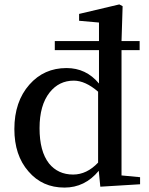

<svg xmlns="http://www.w3.org/2000/svg" viewBox="-20 -834 676 869"><path d="M272 15C333 15 385 -10 427 -61L434 11L614 0V-32L530 -40V-607H612V-648H530L535 -806L520 -814L338 -771V-740L428 -732V-648H228V-607H428V-456C389 -503 340 -526 281 -526C213 -526 157 -501 113 -451C68 -400 45 -333 45 -250C45 -171 66 -107 109 -58C151 -9 205 15 272 15ZM311 -44C265 -44 229 -61 202 -94C173 -131 159 -184 159 -254C159 -323 174 -377 205 -416C233 -451 269 -469 314 -469C349 -469 386 -452 424 -419V-98C390 -62 352 -44 311 -44Z"/></svg>

Font: AllPunType SemiBold
Style: Regular
Weight: 600
Version: 1.0